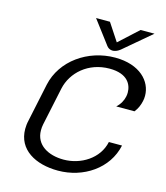

<svg xmlns="http://www.w3.org/2000/svg" viewBox="-125 -945 913 1058"><g transform="rotate(15 331.0 -416.5)"><path d="M435.8 -750 370 -850H290.8L388.3 -720.8C388.3 -720.8 400 -700 425 -700C450 -700 471.7 -720.8 471.7 -720.8L624.2 -850H545ZM450 -666.7C294.2 -666.7 154.2 -568.3 123.3 -425L77.5 -208.3C73.3 -190.8 71.7 -174.2 71.7 -159.2C71.7 -40.8 176.7 16.7 305 16.7C450 16.7 581.7 -70.8 610.8 -208.3H535.8C515 -109.2 416.7 -50 319.2 -50C232.5 -50 157.5 -90 157.5 -174.2C157.5 -185 158.3 -196.7 160.8 -208.3L206.7 -425C227.5 -520.8 315 -600 435.8 -600C540 -600 565.8 -542.5 565.8 -498.3C565.8 -490 565 -481.7 563.3 -475C559.2 -453.3 545.8 -427.5 524.2 -408.3H628.3C645 -429.2 654.2 -451.7 659.2 -475C661.7 -485 662.5 -495.8 662.5 -505.8C662.5 -587.5 591.7 -666.7 450 -666.7Z"/></g></svg>

Font: BoonHome
Style: Book Oblique
Weight: 400
Italic angle: -12°
Designer: Sungsit Sawaiwan
Foundry: Sungsit Sawaiwan
Version: Version 0.2